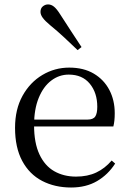

<svg xmlns="http://www.w3.org/2000/svg" viewBox="-20 -838 587 873"><path d="M303.3 14.6Q229.5 14.6 171.6 -15.4Q113.7 -45.5 81.1 -106.2Q48.4 -167 48.4 -256.8Q48.4 -341.1 82.5 -402.5Q116.6 -463.8 172.8 -497.2Q229 -530.6 294.9 -530.6Q360.2 -530.6 406.4 -503.3Q452.6 -475.9 477.1 -429.2Q501.7 -382.4 501.7 -323.2Q501.7 -286.8 495.4 -262.9H86.6V-294.2H377.3Q403.6 -294.2 413 -308.2Q422.3 -322.1 422.3 -352.3Q422.3 -416.2 388.2 -457.5Q354.2 -498.8 292.6 -498.8Q248.8 -498.8 213 -471.6Q177.1 -444.5 156 -392.8Q134.9 -341.2 134.9 -268.7Q134.9 -188 159.4 -135.9Q183.9 -83.8 226.9 -59.4Q270 -35 325.5 -35Q378.5 -35 417.8 -53.7Q457.2 -72.3 487.7 -108.1L503.6 -94.3Q471 -43.5 421 -14.4Q371 14.6 303.3 14.6ZM350.7 -624 332.9 -610.1Q302.6 -639.2 271.8 -667.9Q241 -696.6 207.6 -723.8Q184.7 -742.9 174.4 -757Q164.1 -771.1 164.1 -783.8Q164.1 -800.3 174.8 -809.1Q185.6 -817.9 198.5 -817.9Q212.7 -817.9 225.3 -807.8Q237.9 -797.8 253.5 -773Q278 -734 302.8 -696.9Q327.6 -659.9 350.7 -624Z"/></svg>

Font: Noto Serif KR ExtraLight
Style: Regular
Weight: 200
Designer: Ryoko NISHIZUKA 西塚涼子 (kana & ideographs); Frank Grießhammer (Latin, Greek & Cyrillic); Wenlong ZHANG 张文龙 (bopomofo); San
Foundry: Adobe
Version: Version 2.002-H1;hotconv 1.1.0;makeotfexe 2.6.0